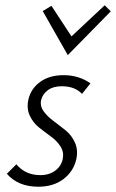

<svg xmlns="http://www.w3.org/2000/svg" viewBox="-20 -703 440 728"><path d="M237 -494 142 -661 175 -681 251 -565 377 -683 400 -660ZM125 5Q49 5 6 -44L42 -80Q76 -39 133 -39Q167 -39 190 -56.5Q213 -74 218 -101Q223 -126 209.5 -147.5Q196 -169 173 -185.5Q150 -202 127.5 -220Q105 -238 92.5 -265.5Q80 -293 88 -327Q98 -368 133 -393Q168 -418 221 -418Q279 -418 323 -387L291 -347Q264 -376 214 -376Q182 -376 162 -361.5Q142 -347 136 -324Q131 -301 145.5 -281Q160 -261 183 -244Q206 -227 229 -208.5Q252 -190 264.5 -161.5Q277 -133 269 -98Q258 -52 220 -23.5Q182 5 125 5Z"/></svg>

Font: EauTestInfant Semilight
Style: Italic
Weight: 300
Italic angle: -12°
Designer: Christian Thalmann (Catharsis Fonts)
Version: Version 0.001;PS 000.001;hotconv 1.0.88;makeotf.lib2.5.64775